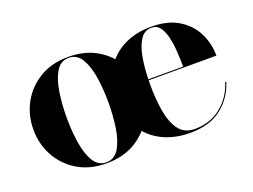

<svg xmlns="http://www.w3.org/2000/svg" viewBox="-80 -637 1071 814"><g transform="rotate(-20 455.0 -230.0)"><path d="M36.5 -230Q36.5 -295 66.2 -349.5Q96 -404 150.5 -437Q205 -470 280.5 -470Q356 -470 410.8 -437Q465.5 -404 495 -349.5Q524.5 -295 524.5 -230Q524.5 -165 495 -110.5Q465.5 -56 410.8 -23Q356 10 280.5 10Q205 10 150.5 -23Q96 -56 66.2 -110.5Q36.5 -165 36.5 -230ZM186.5 -230Q186.5 -170.5 194.8 -116.5Q203 -62.5 223.5 -28.5Q244 5.5 280.5 5.5Q317.5 5.5 338 -28.5Q358.5 -62.5 366.8 -116.5Q375 -170.5 375 -230Q375 -289.5 366.8 -343.5Q358.5 -397.5 338 -431.5Q317.5 -465.5 280.5 -465.5Q244 -465.5 223.5 -431.5Q203 -397.5 194.8 -343.5Q186.5 -289.5 186.5 -230ZM874.5 -142Q855 -77 801.5 -33.5Q748 10 657.5 10Q587 10 531.5 -17.8Q476 -45.5 444 -99Q412 -152.5 412 -230Q412 -307.5 443.2 -361Q474.5 -414.5 529 -442.2Q583.5 -470 654 -470Q728.5 -470 777 -440.2Q825.5 -410.5 849.2 -362.5Q873 -314.5 873 -260H567.5Q567 -250 567 -240Q567 -175.5 576.2 -120.8Q585.5 -66 610 -32.5Q634.5 1 681.5 1Q752.5 1 801.8 -39.8Q851 -80.5 869.5 -142ZM654 -465.5Q622 -465.5 603.5 -437Q585 -408.5 576.8 -362.8Q568.5 -317 567.5 -264.5H724.5Q724.5 -297 722.2 -332Q720 -367 713 -397.5Q706 -428 692 -446.8Q678 -465.5 654 -465.5Z"/></g></svg>

Font: Bodoni* 36pt
Style: Bold
Weight: 700
Version: Version 2.3